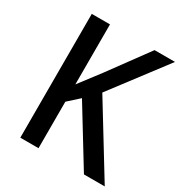

<svg xmlns="http://www.w3.org/2000/svg" viewBox="-168 -836 907 959"><g transform="rotate(30 286.0 -357.0)"><path d="M572 0 327 -400 565 -714H447L280 -486C246 -441 216 -402 190 -368V-714H85V0H190V-268L253 -325L452 0Z"/></g></svg>

Font: Noto Sans Lao Looped SemiCondensed Medium
Style: Regular
Weight: 500
Width: 4
Designer: Mark Frömberg, Ben Mitchell
Foundry: The Fontpad Ltd
Version: Version 1.002